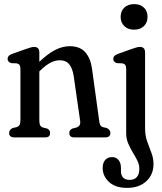

<svg xmlns="http://www.w3.org/2000/svg" viewBox="-20 -669 788 935"><path d="M171.5 -413V-368Q213 -407.5 248.8 -425.8Q284.5 -444 319.5 -444Q370 -444 396 -413.8Q422 -383.5 428.5 -331.5L462.5 -84.5Q464.5 -68 468 -60.5Q471.5 -53 482.5 -49.5L500.5 -45.5Q517.5 -36.5 517.5 -21.5Q517.5 0 492.5 0H340.5Q317.5 0 317.5 -21.5Q317.5 -36.5 332.5 -43L350.5 -47.5Q362 -51 367.2 -58.8Q372.5 -66.5 370 -82.5L339 -297.5Q333.5 -335.5 317.5 -355.5Q301.5 -375.5 271 -375.5Q249 -375.5 226 -363.8Q203 -352 176 -325.5L171.5 -321V-84.5Q171.5 -67 175.5 -59Q179.5 -51 191 -47.5L209.5 -43Q224 -36 224 -21.5Q224 0 201 0H49.5Q24.5 0 24.5 -21.5Q24.5 -37 41.5 -45.5L59.5 -49.5Q70.5 -53 75 -60.2Q79.5 -67.5 79.5 -84.5V-331.5Q79.5 -346 75.5 -352Q71.5 -358 61.5 -360.5L34.5 -361.5Q17 -367.5 17 -382Q17 -390.5 22 -396.2Q27 -402 40.5 -407L105 -430Q121.5 -436 130.5 -438.2Q139.5 -440.5 146.5 -440.5Q171.5 -440.5 171.5 -413ZM633 -524.5Q603.5 -524.5 585.5 -541.8Q567.5 -559 567.5 -586.5Q567.5 -615 585.5 -632Q603.5 -649 633 -649Q663 -649 680.8 -632Q698.5 -615 698.5 -587Q698.5 -559 680.8 -541.8Q663 -524.5 633 -524.5ZM686.5 -43.5Q686.5 -9 696.8 19.8Q707 48.5 717.2 75Q727.5 101.5 727.5 129.5Q727.5 181.5 692.2 213.8Q657 246 599 246Q541.5 246 510.8 217Q480 188 480 149.5Q480 123.5 492.5 109.8Q505 96 525.5 96Q546 96 557.5 110.5Q569 125 569 148.5V163Q569 207 611.5 207Q658.5 206.5 658.5 152Q658.5 132.5 648.8 113Q639 93.5 626.5 73Q614 52.5 604.2 29.5Q594.5 6.5 594.5 -20.5V-331.5Q594.5 -346 590.5 -352Q586.5 -358 576.5 -360.5L549 -361.5Q531.5 -367.5 531.5 -382Q531.5 -390.5 536.8 -396.2Q542 -402 555.5 -407L620 -430Q636.5 -436 645.2 -438.2Q654 -440.5 661.5 -440.5Q686.5 -440.5 686.5 -413Z"/></svg>

Font: Fraunces 144pt S100
Style: Regular
Weight: 400
Version: Version 1.000; ttfautohint (v1.8.3)